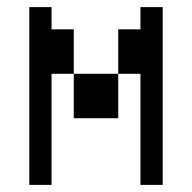

<svg xmlns="http://www.w3.org/2000/svg" viewBox="-20 -520 540 540"><path d="M125 -437.5H187.5V-312.5H125V0H62.5V-500H125ZM187.5 -312.5H312.5V-187.5H187.5ZM312.5 -437.5H375V-500H437.5V0H375V-312.5H312.5Z"/></svg>

Font: 寒蝉点阵体 16px
Style: Regular
Weight: 400
Designer: Designed by Warren2060
Foundry: ChillType
Version: Version 1.000